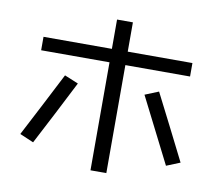

<svg xmlns="http://www.w3.org/2000/svg" viewBox="-87 -900 1173 1026"><g transform="rotate(10 500.0 -387.0)"><path d="M96 -564V-637H904V-564ZM467 22V-796H553V22ZM139 -72 64 -104Q110 -191 155 -279Q200 -367 245 -454L320 -423Q275 -335 230 -247Q185 -159 139 -72ZM860 -72Q815 -160 770.5 -249Q726 -338 681 -426L755 -456Q800 -368 845 -279Q890 -190 934 -102Z"/></g></svg>

Font: Murecho Thin
Style: Regular
Weight: 400
Version: Version 1.010